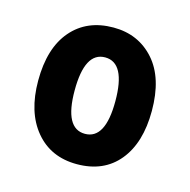

<svg xmlns="http://www.w3.org/2000/svg" viewBox="-65 -785 477 483"><g transform="rotate(15 174.0 -544.0)"><path d="M322 -544Q322 -461 283 -413.5Q244 -366 174 -366Q106 -366 66 -414Q26 -462 26 -544Q26 -629 66 -675.5Q106 -722 175 -722Q240 -722 281 -676Q322 -630 322 -544ZM121 -544Q121 -445 174 -445Q227 -445 227 -544Q227 -644 174 -644Q121 -644 121 -544Z"/></g></svg>

Font: Noto Sans Condensed
Style: Bold
Weight: 700
Width: 3
Designer: Monotype Design Team
Foundry: Monotype Imaging Inc.
Version: Version 2.013; ttfautohint (v1.8.4.7-5d5b)